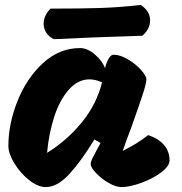

<svg xmlns="http://www.w3.org/2000/svg" viewBox="-20 -759 740 779"><path d="M157 -662Q157 -696 185 -724Q304 -724 384 -726.5Q464 -729 551 -739Q589 -714 589 -676Q589 -658 580.5 -642Q572 -626 557 -614Q333 -607 199 -600Q179 -609 168 -626Q157 -643 157 -662ZM581 -211Q625 -196 646.5 -169.5Q668 -143 668 -109Q668 -85 634 -59.5Q600 -34 553 -17Q506 0 473 0Q450 0 420.5 -17Q391 -34 369.5 -57Q348 -80 348 -93Q348 -103 356.5 -120Q365 -137 375 -155Q385 -173 388 -179L363 -193Q310 -106 261.5 -53Q213 0 166 0Q134 0 98.5 -28Q63 -56 38.5 -96Q14 -136 14 -167Q14 -256 51 -349Q88 -442 154.5 -503Q221 -564 305 -564Q335 -564 366 -537Q397 -510 406 -482Q411 -504 420.5 -520.5Q430 -537 441 -537Q467 -537 498.5 -518.5Q530 -500 552 -475.5Q574 -451 574 -437Q573 -418 558.5 -374Q544 -330 512 -240Q493 -191 478 -147Q539 -177 581 -211ZM394 -425Q367 -437 343 -437Q296 -437 259 -395Q222 -353 200 -285Q178 -217 171 -139Q252 -189 312 -262.5Q372 -336 394 -425Z"/></svg>

Font: Mogra
Style: Regular
Weight: 400
Designer: Lipi Raval
Foundry: Lipi Raval
Version: Version 1.002;PS 1.002;hotconv 1.0.88;makeotf.lib2.5.647800;